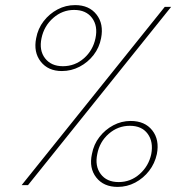

<svg xmlns="http://www.w3.org/2000/svg" viewBox="-20 -727 718 754"><path d="M122 -577Q129 -615 151.5 -644Q174 -673 206 -690Q238 -707 275 -707Q330 -707 359 -670Q388 -633 377 -577Q370 -540 347.5 -511Q325 -482 292.5 -465Q260 -448 223 -448Q169 -448 140 -485Q111 -522 122 -577ZM271 -688Q225 -688 189 -656.5Q153 -625 143 -577Q133 -529 157 -498Q181 -467 227 -467Q274 -467 309.5 -498Q345 -529 355 -577Q365 -625 341.5 -656.5Q318 -688 271 -688ZM627 -700H652L90 0H65ZM341 -122Q348 -160 370.5 -189Q393 -218 425 -235Q457 -252 493 -252Q549 -252 578 -215Q607 -178 596 -122Q588 -85 565.5 -56Q543 -27 511 -10Q479 7 442 7Q387 7 358 -30Q329 -67 341 -122ZM490 -233Q443 -233 407 -201.5Q371 -170 362 -122Q352 -75 375.5 -43.5Q399 -12 446 -12Q493 -12 528.5 -43.5Q564 -75 574 -122Q583 -170 560 -201.5Q537 -233 490 -233Z"/></svg>

Font: Albert Sans Thin
Style: Italic
Weight: 250
Italic angle: -11.25°
Designer: Andreas Rasmussen
Foundry: a.Foundry
Version: Version 1.025